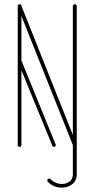

<svg xmlns="http://www.w3.org/2000/svg" viewBox="-20 -679 436 888"><path d="M237 -12Q238 -11 238 -9Q238 0 230 0Q224 0 222 -5L79 -354V-9Q79 0 71 0Q62 0 62 -9V-651Q62 -659 71 -659Q80 -659 79 -652L317 -55V-651Q317 -659 326 -659Q335 -659 335 -651V127Q335 158 312 174.5Q289 191 257.5 188.5Q226 186 201 162Q199 160 199 156Q199 147 207 147Q211 147 214 150Q234 169 258.5 171.5Q283 174 300 162Q317 150 317 127V-8L79 -605V-399Z"/></svg>

Font: Libertine Sup Thin
Style: Regular
Weight: 100
Designer: Bastien Sozeau
Foundry: NBR — Bastien Sozeau
Version: Version 2.003; ttfautohint (v1.8.4.7-5d5b);gftools[0.9.33]